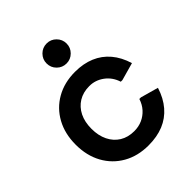

<svg xmlns="http://www.w3.org/2000/svg" viewBox="-206 -849 986 986"><g transform="rotate(-45 287.0 -355.5)"><path d="M299 14.7Q221.3 14.7 162.2 -19Q103 -52.7 69.8 -113Q36.7 -173.3 36.7 -252.7Q36.7 -332 69.8 -392.3Q103 -452.7 162.2 -486.3Q221.3 -520 299 -520Q359 -520 406.3 -500.2Q453.7 -480.3 486.8 -441.2Q520 -402 537.3 -344.7L441 -317.7H429.3Q414.7 -363.3 378.7 -389.8Q342.7 -416.3 299 -416.3Q254 -416.3 221 -396Q188 -375.7 169.8 -339.2Q151.7 -302.7 151.7 -252.7Q151.7 -203.7 169.8 -166.7Q188 -129.7 221 -109.3Q254 -89 299 -89Q330.7 -89 357.5 -100.8Q384.3 -112.7 404.3 -134.8Q424.3 -157 434 -187.7H445.7L542 -160.7Q524 -103 490.2 -63.7Q456.3 -24.3 408.7 -4.8Q361 14.7 299 14.7ZM298.7 -580.7Q268.7 -580.7 247.3 -601.9Q226 -623.1 226 -653.7Q226 -683.3 247.2 -704.7Q268.5 -726 299 -726Q328.7 -726 350 -704.7Q371.3 -683.3 371.3 -653.3Q371.3 -623.3 350 -602Q328.7 -580.7 298.7 -580.7Z"/></g></svg>

Font: Fustat
Style: Regular
Weight: 400
Designer: Mohamed Gaber, Khaled Hosny, Laura Garcia Mut
Foundry: Kief Type Foundry, Alif Type Foundry, Hard Type Foundry
Version: Version 1.007